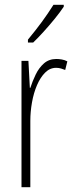

<svg xmlns="http://www.w3.org/2000/svg" viewBox="-20 -784 311 804"><path d="M216 -537Q226 -537 238.5 -535Q251 -533 262 -527L253 -491Q246 -494 236 -497Q226 -500 215 -500Q189 -500 169 -480Q149 -460 135 -427.5Q121 -395 114 -355.5Q107 -316 107 -278V0H70V-529H99L105 -416H107Q116 -444 129.5 -472Q143 -500 164 -518.5Q185 -537 216 -537ZM247 -756Q231 -732 208.5 -704.5Q186 -677 162 -650.5Q138 -624 119 -606H97V-618Q130 -658 155 -692Q180 -726 204 -764H247Z"/></svg>

Font: Noto Sans Gujarati UI ExtraCondensed ExtraLight
Style: Regular
Weight: 200
Width: 2
Designer: Jelle Bosma - Monotype Design Team, Universal Thirst
Foundry: Monotype Imaging Inc.
Version: Version 2.106; ttfautohint (v1.8.4.7-5d5b)